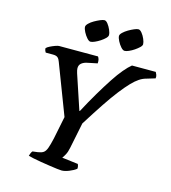

<svg xmlns="http://www.w3.org/2000/svg" viewBox="-131 -1025 1007 1130"><g transform="rotate(15 372.5 -460.0)"><path d="M349 0Q341 0 321 -2.5Q301 -5 274 -9Q247 -13 219.5 -17.5Q192 -22 171 -26.5Q150 -31 141 -34Q144 -44 147 -51Q150 -58 155 -64L187 -68Q208 -71 220 -79Q232 -87 240 -108.5Q248 -130 257 -170L285 -308L168 -614Q163 -629 154 -637.5Q145 -646 124 -646H80Q78 -649 75 -655.5Q72 -662 72 -671Q78 -678 93 -685.5Q108 -693 123.5 -698.5Q139 -704 146 -704H383Q388 -697 390.5 -688Q393 -679 392 -664L334 -652Q312 -648 298 -637Q284 -626 284 -606Q284 -601 285.5 -593Q287 -585 290 -576L360 -366H363Q398 -432 431 -487.5Q464 -543 492.5 -586.5Q521 -630 546 -659.5Q571 -689 590 -704H735Q738 -698 742 -689Q746 -680 744 -667L691 -651Q671 -646 650.5 -632.5Q630 -619 606 -594Q582 -569 551.5 -530Q521 -491 483 -434Q445 -377 396 -299L364 -142Q359 -116 349.5 -98.5Q340 -81 334 -74L432 -62Q433 -60 435.5 -52.5Q438 -45 437 -34Q421 -21 394.5 -10.5Q368 0 349 0ZM525 -776Q515 -776 502.5 -790Q490 -804 480.5 -822.5Q471 -841 471 -853Q471 -862 483.5 -874Q496 -886 513 -896Q530 -906 546.5 -913Q563 -920 572 -920Q582 -920 593.5 -906Q605 -892 613 -873Q621 -854 621 -842Q621 -833 609.5 -822Q598 -811 582.5 -800.5Q567 -790 551 -783Q535 -776 525 -776ZM317 -776Q308 -776 295.5 -790Q283 -804 273.5 -822.5Q264 -841 264 -853Q264 -862 276 -874Q288 -886 305.5 -896Q323 -906 339.5 -913Q356 -920 365 -920Q375 -920 386 -906Q397 -892 405 -873.5Q413 -855 413 -842Q413 -833 402 -822Q391 -811 375 -800.5Q359 -790 343 -783Q327 -776 317 -776Z"/></g></svg>

Font: Texturina 12pt SemiBold
Style: Italic
Weight: 600
Italic angle: -11°
Version: Version 1.002